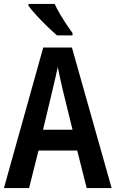

<svg xmlns="http://www.w3.org/2000/svg" viewBox="-20 -957 588 977"><path d="M421 0 373 -191H176L128 0H0L200 -715H346L548 0ZM299 -501Q292 -531 285.5 -560.5Q279 -590 274 -616Q269 -591 261 -557.5Q253 -524 248 -502L199 -297H349ZM258 -937Q268 -915 284.5 -887Q301 -859 318.5 -832.5Q336 -806 349 -789V-777H270Q250 -794 221 -822Q192 -850 165.5 -879Q139 -908 125 -927V-937Z"/></svg>

Font: Noto Sans Sinhala Condensed SemiBold
Style: Regular
Weight: 600
Width: 3
Designer: Jelle Bosma - Monotype Design Team
Foundry: Monotype Imaging Inc.
Version: Version 2.006; ttfautohint (v1.8.4.7-5d5b)